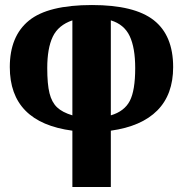

<svg xmlns="http://www.w3.org/2000/svg" viewBox="-20 -744 727 764"><path d="M268 -224Q19 -257 19 -477Q19 -600 95 -662Q171 -724 346 -724Q515 -724 592 -663.5Q669 -603 669 -477Q669 -368 606 -304.5Q543 -241 421 -224V0H268ZM268 -663Q212 -644 190 -598Q168 -552 168 -473Q168 -409 177 -373Q186 -337 207 -317Q228 -297 268 -285ZM518 -473Q518 -554 496 -600.5Q474 -647 421 -663V-285Q475 -301 496.5 -342.5Q518 -384 518 -473Z"/></svg>

Font: Noto Serif Georgian Black Cond
Style: Regular
Weight: 900
Width: 3
Designer: Monotype Design team
Foundry: Monotype Imaging Inc.
Version: Version 1.000